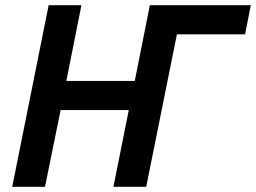

<svg xmlns="http://www.w3.org/2000/svg" viewBox="-20 -718 984 738"><path d="M27 0H153L213 -295H475L416 0H542L660 -586H922L944 -698H556L498 -407H235L293 -698H167Z"/></svg>

Font: Braiins Sans SemiBold
Style: Italic
Weight: 600
Italic angle: -11.31°
Designer: Mike Abbink, Paul van der Laan, Pieter van Rosmalen, Jiri Chlebus, Lubos Buracinsky
Foundry: Bold Monday, Sudetype
Version: Version 1.000;hotconv 1.0.109;makeotfexe 2.5.65596